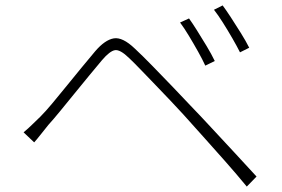

<svg xmlns="http://www.w3.org/2000/svg" viewBox="-20 -734 1040 708"><path d="M677 -666Q688 -651 706 -622.5Q724 -594 742 -564Q760 -534 772 -509L737 -492Q727 -514 710.5 -543.5Q694 -573 676.5 -602Q659 -631 644 -651ZM801 -714Q813 -698 831 -670.5Q849 -643 868 -612.5Q887 -582 899 -558L865 -541Q854 -563 837 -592.5Q820 -622 802 -650.5Q784 -679 769 -698ZM67 -246Q85 -261 98.5 -274.5Q112 -288 129 -304Q148 -323 173 -353Q198 -383 226 -417.5Q254 -452 281.5 -485.5Q309 -519 331 -545Q367 -587 399.5 -592.5Q432 -598 477 -555Q505 -529 542.5 -490.5Q580 -452 617.5 -413Q655 -374 683 -344Q717 -309 758.5 -264Q800 -219 844 -172Q888 -125 926 -83L890 -46Q853 -91 811.5 -138Q770 -185 730 -229.5Q690 -274 656 -312Q635 -335 607.5 -364Q580 -393 551.5 -422.5Q523 -452 498 -478Q473 -504 456 -520Q423 -552 404 -549Q385 -546 356 -512Q335 -487 309 -455.5Q283 -424 255 -389.5Q227 -355 202 -324.5Q177 -294 158 -273Q145 -257 130.5 -238.5Q116 -220 106 -209Z"/></svg>

Font: Noto Sans SC ExtraLight
Style: Regular
Weight: 250
Designer: Ryoko NISHIZUKA 西塚涼子 (kana, bopomofo & ideographs); Paul D. Hunt (Latin, Greek & Cyrillic); Sandoll Communications 산돌커뮤니
Foundry: Adobe
Version: Version 2.004-H2;hotconv 1.0.118;makeotfexe 2.5.65603